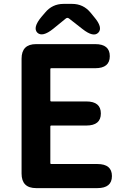

<svg xmlns="http://www.w3.org/2000/svg" viewBox="-20 -968 655 988"><path d="M166 0Q91 0 91 -75V-666Q91 -741 166 -741H470Q545 -741 545 -679Q545 -617 470 -617H244Q239 -617 239 -612V-451Q239 -446 244 -446H424Q499 -446 499 -384Q499 -322 424 -322H244Q239 -322 239 -317V-129Q239 -124 244 -124H481Q556 -124 556 -62Q556 0 481 0ZM254 -820Q198 -775 172 -800Q147 -826 194 -882L212 -903Q249 -948 307 -948H351Q409 -948 446 -903L464 -881Q511 -826 486 -800Q461 -774 404 -819L335 -873Q327 -879 319 -873Z"/></svg>

Font: Resource Han Rounded KR
Style: Bold
Weight: 700
Designer: Cyano Hao (round all glyphs); Ryoko NISHIZUKA 西塚涼子 (kana, bopomofo & ideographs); Paul D. Hunt (Latin, Greek & Cyrillic)
Foundry: Cyano Hao
Version: 0.990